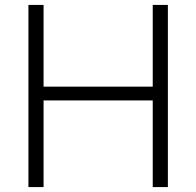

<svg xmlns="http://www.w3.org/2000/svg" viewBox="-20 -760 798 780"><path d="M95.5 0V-740H157V-408H600.5V-740H662V0H600.5V-352H157V0Z"/></svg>

Font: Encode Sans SemiExpanded SemiExpanded Light
Style: Regular
Weight: 300
Width: 6
Designer: Multiple Designers
Foundry: Impallari Type
Version: Version 3.000; ttfautohint (v1.8.3) -l 8 -r 50 -G 200 -x 14 